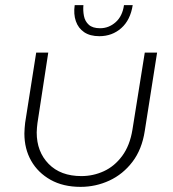

<svg xmlns="http://www.w3.org/2000/svg" viewBox="-20 -715 673 748"><path d="M592 -510 544 -205Q533 -133 496 -84.5Q459 -36 406 -11.5Q353 13 294 13Q226 13 177 -14.5Q128 -42 101.5 -88.5Q75 -135 75 -195Q75 -205 76 -216Q77 -227 78 -237L121 -510H168L126 -236Q125 -227 124 -217.5Q123 -208 123 -199Q123 -124 169.5 -76.5Q216 -29 297 -29Q343 -29 384.5 -48Q426 -67 456 -107.5Q486 -148 496 -210L544 -510ZM367 -574Q331 -574 308 -589.5Q285 -605 275.5 -632.5Q266 -660 271 -695H305Q303 -674 307 -653Q311 -632 326 -618.5Q341 -605 370 -605Q404 -605 430.5 -628.5Q457 -652 463 -695H497Q488 -637 452.5 -605.5Q417 -574 367 -574Z"/></svg>

Font: MuseoModerno ExtraLight
Style: Italic
Weight: 250
Italic angle: -9°
Designer: Pablo Cosgaya, Héctor Gatti, Marcela Romero, and the Authors of The MuseoModerno Project.
Foundry: Omnibus-Type Team
Version: Version 1.003